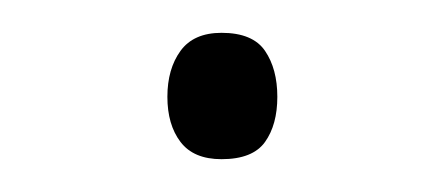

<svg xmlns="http://www.w3.org/2000/svg" viewBox="-20 -381 270 117"><path d="M82 -322Q82 -339 90 -350Q98 -361 115 -361Q134 -361 141.5 -350Q149 -339 149 -322Q149 -305 141.5 -294.5Q134 -284 115 -284Q98 -284 90 -294.5Q82 -305 82 -322Z"/></svg>

Font: Noto Sans Armenian ExtraLight
Style: Regular
Weight: 250
Designer: Monotype Design Team
Foundry: Monotype Imaging Inc.
Version: Version 2.007